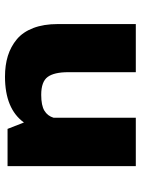

<svg xmlns="http://www.w3.org/2000/svg" viewBox="80 -620 551 750"><g transform="rotate(90 355.0 -245.5)"><path d="M280 10Q235 10 198.8 -1.2Q162.5 -12.5 134 -36.2Q105.5 -60 90 -100.5Q74.5 -141 74.5 -196V-501H262.5V-237Q262.5 -182 281 -156.8Q299.5 -131.5 351 -131.5Q392.5 -131.5 413 -144Q433.5 -156.5 440.5 -180V-501H629.5V0H484L459 -64Q405.5 10 280 10Z"/></g></svg>

Font: League Mono ExtraBold
Style: Regular
Weight: 800
Width: 6
Designer: Tyler Finck
Foundry: The League of Moveable Type / Tyler Finck
Version: Version 2.210